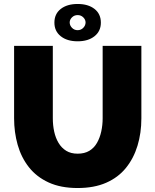

<svg xmlns="http://www.w3.org/2000/svg" viewBox="-20 -941 783 967"><path d="M371 6Q286 6 225 -22Q164 -50 125.5 -99Q87 -148 69 -211.5Q51 -275 51 -345V-710H246V-345Q246 -310 253 -278Q260 -246 275 -221Q290 -196 313.5 -181.5Q337 -167 371 -167Q406 -167 430 -181.5Q454 -196 468.5 -221.5Q483 -247 490 -279Q497 -311 497 -345V-710H692V-345Q692 -271 672.5 -207Q653 -143 614 -95Q575 -47 514.5 -20.5Q454 6 371 6ZM254 -827Q254 -871 286 -896Q318 -921 371 -921Q424 -921 456 -896Q488 -871 488 -827Q488 -784 456 -758.5Q424 -733 371 -733Q318 -733 286 -758.5Q254 -784 254 -827ZM371 -865Q354 -865 342.5 -853.5Q331 -842 331 -828Q331 -813 342.5 -801Q354 -789 371 -789Q388 -789 399.5 -801Q411 -813 411 -828Q411 -842 399.5 -853.5Q388 -865 371 -865Z"/></svg>

Font: Raleway Thin Black
Style: Regular
Weight: 900
Version: Version 4.026